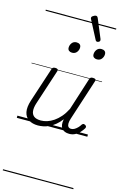

<svg xmlns="http://www.w3.org/2000/svg" viewBox="-212 -1136 1070 1699"><g transform="rotate(15 323.0 -286.5)"><path d="M197 17Q146 17 112 -5Q78 -27 69 -71Q60 -115 81 -180L184 -494Q188 -506 194.5 -510.5Q201 -515 215 -515Q231 -515 237 -509Q243 -503 239 -491L134 -170Q120 -127 123 -96Q126 -65 147.5 -48.5Q169 -32 211 -32Q239 -32 268.5 -41.5Q298 -51 327.5 -71Q357 -91 384 -122Q411 -153 434 -198L529 -495Q534 -508 539.5 -512Q545 -516 559 -516Q576 -516 582.5 -510.5Q589 -505 585 -493L463 -117Q454 -90 454 -70Q454 -50 463 -40Q472 -30 489 -30Q505 -30 520 -39Q535 -48 548 -61.5Q561 -75 569 -89Q573 -95 580.5 -99Q588 -103 600 -96Q611 -90 612 -82Q613 -74 608 -66Q596 -46 578 -27Q560 -8 537 4.5Q514 17 484 17Q460 17 443 10Q426 3 415.5 -10.5Q405 -24 402 -44Q399 -64 404 -91V-95Q380 -63 353 -41Q326 -19 298.5 -6Q271 7 245 12Q219 17 197 17ZM322 -683Q305 -683 293.5 -692Q282 -701 282 -719Q282 -743 297 -762.5Q312 -782 339 -782Q357 -782 368.5 -773Q380 -764 380 -745Q380 -722 365 -702.5Q350 -683 322 -683ZM550 -683Q533 -683 521.5 -692Q510 -701 510 -719Q510 -743 525 -762.5Q540 -782 567 -782Q585 -782 596.5 -773Q608 -764 608 -745Q608 -722 593 -702.5Q578 -683 550 -683ZM512 -834Q508 -834 504 -836Q500 -838 496 -845L408 -1014Q406 -1018 405 -1021Q404 -1024 405 -1028Q406 -1035 413 -1040.5Q420 -1046 428.5 -1050Q437 -1054 445 -1054Q456 -1054 463 -1038L535 -865Q536 -861 536.5 -858Q537 -855 537 -852Q536 -843 527.5 -838.5Q519 -834 512 -834ZM0 471H646V481H0ZM0 -20H646V0H0ZM0 -505H646V-500H0ZM0 -991H646V-981H0Z"/></g></svg>

Font: Playwrite IE Guides
Style: Regular
Weight: 400
Designer: Veronika Burian, José Scaglione
Foundry: TypeTogether
Version: Version 1.003